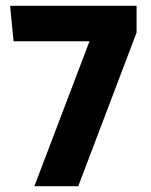

<svg xmlns="http://www.w3.org/2000/svg" viewBox="-20 -645 523 665"><path d="M99 0 290 -502H27L15 -625H453V-532L251 0Z"/></svg>

Font: Changa SemiBold
Style: Regular
Weight: 600
Designer: Eduardo Rodriguez Tunni
Foundry: Eduardo Rodriguez Tunni
Version: Version 2.002; ttfautohint (v1.5) -l 8 -r 50 -G 150 -x 14 -H